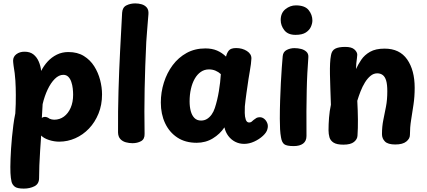

<svg xmlns="http://www.w3.org/2000/svg" viewBox="-20 -837 2511 1129"><path d="M59.8 -450.9Q58.8 -458.9 57.9 -467.4Q57 -475.9 57 -479.9Q57 -503.9 76.4 -518.4Q95.8 -533 124.1 -533Q156.3 -533 176.4 -517.2Q196.4 -501.4 207.7 -475.4Q219 -449.4 222 -419.9Q237.6 -450.6 260.6 -475.6Q283.7 -500.6 314.3 -515.8Q345 -531 382.1 -531Q435.4 -531 472.9 -507.8Q510.3 -484.7 533.9 -447.5Q557.4 -410.3 568.7 -366.7Q580 -323 580 -282Q580 -220 559.2 -169Q538.4 -118 503.2 -81Q467.9 -44 422.6 -24Q377.3 -4 328.1 -4Q298.2 -4 268.1 -13.8Q238 -23.6 222 -40Q219 4 216 49.2Q213 94.4 211.4 135.2Q209.8 175.9 209.8 209.6Q210 244.3 182.6 258.2Q155.1 272 120 272Q80 272 66 260Q52 248 48 232Q43 211 41.5 180.5Q40 150 42 96Q43 70 45 37.5Q47 5 50.5 -30.5Q54 -66 58.5 -101.5Q63 -137 70 -170Q72 -198 72.5 -225Q73 -252 73 -279Q73 -321 70.4 -363.3Q67.8 -405.7 59.8 -450.9ZM226 -143.2Q233.1 -149.7 244 -149.7Q250.4 -149.7 257.2 -147.1Q264 -144.4 271.7 -138.8Q278.3 -136.3 284.6 -134.7Q290.9 -133.1 298.3 -133.1Q330.9 -133.1 355.8 -151.4Q380.8 -169.7 395.4 -202.9Q410 -236.1 410 -280.1Q410 -296.7 407.8 -316.6Q405.7 -336.4 399.4 -355.1Q393.2 -373.8 381.7 -385.4Q370.1 -397 352.3 -397Q326.4 -397 302.5 -373.4Q278.6 -349.8 260.1 -310.6Q241.6 -271.4 230.7 -224.8Z M698.1 -762Q700.1 -793.9 723.4 -805.4Q746.8 -817 775.2 -817Q794.8 -817 813.1 -811.7Q831.3 -806.4 843 -792.8Q854.7 -779.1 852.9 -754Q851.7 -738.9 849.3 -710.6Q846.9 -682.3 844.5 -650.2Q842.1 -618 840.1 -590Q833.1 -445 830.5 -314.4Q827.9 -183.9 830.2 -50Q831.2 -18.9 809.4 -6.9Q787.7 5 759 5Q739.4 5 720 -0.3Q700.6 -5.6 687.7 -19.3Q674.9 -33.1 674.1 -58Q673.3 -183.1 676.8 -302.4Q680.3 -421.8 686.2 -536.9Q692.1 -652 698.1 -762Z M925.7 -234Q925.7 -294.6 943.7 -351.6Q961.7 -408.7 995.4 -453.8Q1029.2 -499 1077.6 -525.7Q1126 -552.3 1187.6 -552.3Q1226.9 -552.3 1256.2 -539.7Q1285.6 -527.1 1309.1 -504.1Q1314.1 -526.1 1325.9 -540.3Q1337.8 -554.4 1368.6 -554.4Q1404.9 -554.4 1432.1 -536.9Q1459.3 -519.3 1458.3 -492.4Q1457.3 -465.3 1449 -418.7Q1440.7 -372 1434.7 -327Q1432.7 -313 1429.4 -291Q1426.2 -269 1423.7 -247.5Q1421.2 -226 1419.7 -211Q1418.9 -195.9 1419.2 -173.2Q1419.4 -150.6 1425.2 -133.6Q1431 -116.7 1445 -116.7Q1452.9 -116.7 1458.8 -120.8Q1464.7 -124.9 1471.1 -131.6Q1480.8 -139.4 1488.3 -143.6Q1495.9 -147.7 1508.2 -147.7Q1521.6 -147.7 1533.5 -138.3Q1545.4 -128.9 1551.7 -112.8Q1558 -96.7 1552.3 -77.2Q1547.7 -58.2 1526.1 -38.2Q1504.4 -18.1 1474.9 -4.6Q1445.4 9 1415.6 9Q1386.8 9 1362.8 -3.4Q1338.9 -15.8 1322.6 -37.5Q1306.2 -59.2 1299.7 -88.1Q1273.6 -48.8 1231.3 -23.1Q1189.1 2.6 1136 2.6Q1069.7 2.6 1022.8 -28.3Q975.9 -59.2 950.8 -112.6Q925.7 -166 925.7 -234ZM1094.9 -241.1Q1094.9 -209.2 1101.7 -183.7Q1108.6 -158.1 1123.4 -143.1Q1138.2 -128.1 1162.3 -128.1Q1181.8 -128.1 1197.1 -137.5Q1212.4 -146.9 1224.3 -163.4Q1236.2 -180 1243.3 -202Q1251 -225.4 1256.9 -250.4Q1262.9 -275.3 1267.1 -301.2Q1271.3 -327.1 1274.3 -352.3Q1277.3 -377.4 1278.6 -401.1Q1264.7 -414.1 1246.9 -421.5Q1229.1 -428.9 1208.7 -428.9Q1182 -428.9 1160.9 -414.3Q1139.8 -399.7 1125.1 -374Q1110.4 -348.3 1102.7 -314.3Q1094.9 -280.2 1094.9 -241.1Z M1642.4 -507Q1644.8 -532.4 1665.8 -543.2Q1686.8 -554 1711.3 -554Q1731.9 -554 1750.9 -549.1Q1770 -544.2 1782.4 -532.1Q1794.9 -520 1793.1 -499Q1789.9 -455.7 1787.3 -408Q1784.7 -360.3 1783.6 -304.8Q1782.4 -249.2 1781.9 -183.3Q1781.4 -117.4 1782.2 -37.7Q1782.2 -7.7 1762.4 7.2Q1742.6 22 1707.1 22Q1666 22 1651.6 11.2Q1637.2 0.4 1632.4 -29Q1628.4 -50 1626.9 -77Q1625.4 -104 1625.4 -139Q1625.4 -192.8 1627.2 -246.4Q1628.9 -300 1631.5 -349.4Q1634.1 -398.8 1637 -439.4Q1639.9 -480.1 1642.4 -507ZM1630.6 -719.4Q1630.6 -760.8 1658.4 -783.1Q1686.3 -805.4 1719.6 -805.4Q1772.7 -805.4 1794.8 -777.8Q1816.9 -750.2 1816.9 -716.4Q1816.9 -699.6 1808.4 -679.9Q1799.9 -660.2 1778.6 -646.1Q1757.2 -632 1717.6 -632Q1673.2 -632 1651.9 -659.3Q1630.6 -686.7 1630.6 -719.4Z M1926.4 -512.9Q1931 -540 1951 -550.6Q1971 -561.2 2010.1 -561.2Q2047.6 -561.2 2064.2 -546.1Q2080.8 -531 2080.8 -515Q2080.8 -506.9 2078.8 -494Q2076.8 -481.1 2075.2 -465.2Q2073.6 -449.3 2073.3 -431Q2085.6 -457.7 2104.4 -485.7Q2123.3 -513.7 2156.1 -532.4Q2188.9 -551.1 2241.7 -551.1Q2329.9 -551.1 2374.2 -487.6Q2418.4 -424.1 2418.4 -320.9Q2418.4 -268.3 2411.4 -221.8Q2404.4 -175.2 2397.4 -131.4Q2390.4 -87.7 2390.4 -43.2Q2390.4 -21.9 2369.2 -4.7Q2347.9 12.6 2304 12.6Q2260.9 12.6 2243.5 -5.1Q2226.1 -22.7 2226.1 -48.1Q2226.1 -93.2 2234 -131.6Q2241.9 -170 2249.7 -210.2Q2257.4 -250.3 2257.4 -300.3Q2257.4 -340.1 2250.8 -362.8Q2244.1 -385.4 2230.8 -395.6Q2217.4 -405.8 2198.2 -405.8Q2176.7 -405.8 2158.6 -390.8Q2140.6 -375.9 2125.9 -352.1Q2111.2 -328.2 2100.1 -299.7Q2088.9 -271.2 2080.9 -244.3Q2084 -189.3 2084.6 -135.3Q2085.1 -81.2 2082.1 -39.1Q2081.1 -18.2 2061.5 -2.3Q2041.9 13.6 1999.1 13.6Q1960.4 13.6 1941.7 1.7Q1922.9 -10.2 1917.3 -29.6Q1911.8 -49 1911.8 -71Q1911.8 -106 1914.8 -145Q1917.8 -184 1925.8 -221Q1924 -275.7 1922.4 -319.9Q1920.9 -364.1 1920.2 -400Q1919.6 -435.9 1920.9 -463.7Q1922.2 -491.6 1926.4 -512.9Z"/></svg>

Font: Playpen Sans Deva
Style: Regular
Weight: 400
Designer: Pooja Saxena, Gunjan Panchal, Laura Meseguer, Veronika Burian, José Scaglione
Foundry: TypeTogether
Version: Version 2.000